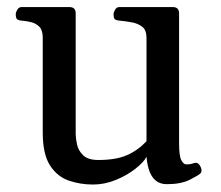

<svg xmlns="http://www.w3.org/2000/svg" viewBox="-20 -501 615 535"><path d="M238.8 13.2Q203.6 13.2 171.6 2.2Q139.6 -8.8 119.4 -40Q99.1 -71.3 99.1 -131.8V-396Q99.1 -417 89.6 -426.5Q80.1 -436 66.9 -439.2Q53.7 -442.4 41.5 -443.4Q31.2 -444.3 27.6 -447.5Q23.9 -450.7 23.9 -461.4Q23.9 -466.8 28.3 -474.1Q32.7 -481.4 40.5 -481.4H172.9Q190.9 -481.4 190.9 -463.9V-127.4Q190.9 -115.7 194.6 -98.6Q198.2 -81.5 211.7 -68.4Q225.1 -55.2 253.9 -55.2Q303.2 -55.2 333.7 -68.6Q364.3 -82 388.2 -107.4V-396Q388.2 -417 376.5 -426.3Q364.7 -435.5 347.7 -438.7Q330.6 -441.9 314 -443.4Q303.7 -444.3 300 -447.5Q296.4 -450.7 296.4 -461.4Q296.4 -466.8 300.8 -474.1Q305.2 -481.4 313 -481.4H460.9Q479 -481.4 479 -463.9V-102.5Q479 -66.9 485.1 -54.9Q491.2 -43 499 -43Q505.9 -43 511 -43.9Q516.1 -44.9 522 -46.9Q530.3 -49.3 535.9 -41.3Q541.5 -33.2 541.5 -25.9Q541.5 -20.5 538.6 -18.1Q533.7 -12.7 509 -0.2Q484.4 12.2 444.8 12.2Q428.7 12.2 417 4.4Q405.3 -3.4 397.9 -20.3Q390.6 -37.1 388.2 -64Q379.9 -48.3 356.7 -30.3Q333.5 -12.2 302.5 0.5Q271.5 13.2 238.8 13.2Z"/></svg>

Font: Gelasio
Style: Regular
Weight: 400
Designer: Eben Sorkin
Foundry: Eben Sorkin
Version: Version 1.008